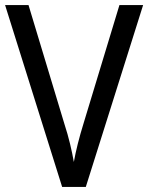

<svg xmlns="http://www.w3.org/2000/svg" viewBox="-20 -734 582 754"><path d="M542 -714 317 0H224L0 -714H92L233 -247Q246 -207 255 -169.5Q264 -132 270 -98Q282 -165 308 -249L449 -714Z"/></svg>

Font: Noto Sans SemiCondensed
Style: Regular
Weight: 400
Width: 4
Designer: Monotype Design Team
Foundry: Monotype Imaging Inc.
Version: Version 2.013; ttfautohint (v1.8.4.7-5d5b)